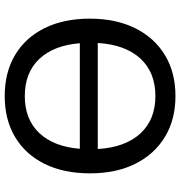

<svg xmlns="http://www.w3.org/2000/svg" viewBox="5 -759 763 813"><g transform="rotate(-90 386.5 -352.5)"><path d="M386 9Q287 9 213.5 -35.5Q140 -80 99.5 -161Q59 -242 59 -353Q59 -464 99 -545Q139 -626 212.5 -670Q286 -714 386 -714Q487 -714 560.5 -670Q634 -626 674 -545Q714 -464 714 -354Q714 -243 673.5 -161.5Q633 -80 559.5 -35.5Q486 9 386 9ZM386 -76Q487 -76 545.5 -140Q604 -204 611 -320H162Q169 -204 227.5 -140Q286 -76 386 -76ZM163 -396H610Q601 -507 543 -568Q485 -629 386 -629Q288 -629 230 -568Q172 -507 163 -396Z"/></g></svg>

Font: Chiron GoRound TC
Style: Regular
Weight: 400
Designer: Ryoko NISHIZUKA 西塚涼子 (kana, bopomofo & ideographs); Paul D. Hunt (Latin, Greek & Cyrillic); Sandoll Communications 산돌커뮤니
Foundry: Adobe
Version: Version 1.000;hotconv 1.1.1;makeotfexe 2.6.0